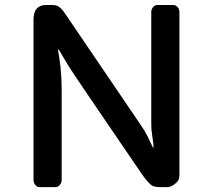

<svg xmlns="http://www.w3.org/2000/svg" viewBox="-20 -769 871 789"><path d="M117.7 -688Q117.7 -748.5 170.4 -748.5H190.4Q210.4 -748.5 218.3 -743.7Q232.9 -734.9 245.6 -715.8L560.1 -252.9Q578.1 -226.6 588.4 -204.6L608.4 -162.6Q608.9 -161.6 610.1 -161.6Q611.3 -161.6 610.4 -174.3Q609.4 -187 605.5 -211.2Q601.6 -235.4 601.6 -259.3V-718.8Q601.6 -731.4 609.1 -740Q616.7 -748.5 627.4 -748.5H691.9Q702.1 -748.5 709.7 -740Q717.3 -731.4 717.3 -718.8V-48.8Q717.3 -29.3 705.1 -18.6Q684.6 0 668 0H638.2Q613.8 0 602.5 -7.8Q585.9 -20.5 561.5 -55.7Q282.7 -463.4 262.7 -496.1L222.2 -564Q221.2 -565.4 219.5 -565.4Q217.8 -565.4 219.2 -558.1Q220.7 -550.8 223.4 -533.4Q226.1 -516.1 228.5 -495.1Q233.4 -446.3 233.4 -404.3V-29.8Q233.4 -17.6 225.8 -8.8Q218.3 0 207.5 0H143.1Q132.8 0 125.2 -8.8Q117.7 -17.6 117.7 -29.8Z"/></svg>

Font: Capriola
Style: Regular
Weight: 400
Designer: Viktoriya Grabowska
Foundry: Viktoriya Grabowska
Version: Version 1.007